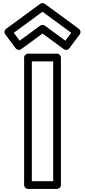

<svg xmlns="http://www.w3.org/2000/svg" viewBox="-20 -1197 551 1242"><path d="M69.1 -984.8 255 -1121 440.9 -984.8 402.8 -933.8 269.8 -1031.2C260.8 -1037.7 248.2 -1037 240.2 -1031.2L107.2 -933.8ZM19.2 -1010.2C7.9 -1001.9 5.9 -985.9 14 -975L82 -884C89.2 -874.4 105.2 -870.4 116.8 -878.8L255 -980L393.2 -878.8C403 -871.7 419.5 -872.6 428 -884L496 -975C504.4 -986.3 501.7 -1002.2 490.8 -1010.2L269.8 -1172.2C261.7 -1178.1 249.2 -1178.7 240.2 -1172.2ZM324 -800V-25H186V-800ZM374 -825C374 -835.7 364.1 -850 349 -850H161C150.3 -850 136 -840.1 136 -825V0C136 10.7 145.9 25 161 25H349C359.7 25 374 15.1 374 0Z"/></svg>

Font: Hussar Ekologiczny
Style: Regular
Weight: 400
Foundry: Cannot Into Space Fonts
Version: Version 0.97